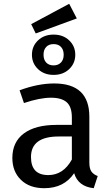

<svg xmlns="http://www.w3.org/2000/svg" viewBox="-20 -978 584 1010"><path d="M384 -881 168 -802 144 -851 344 -958ZM180 -614.5Q148 -645 148 -690Q148 -735 180 -765.5Q212 -796 262 -796Q312 -796 344 -765.5Q376 -735 376 -690Q376 -645 344 -614.5Q312 -584 262 -584Q212 -584 180 -614.5ZM262 -634Q286 -634 300.5 -649Q315 -664 315 -690Q315 -716 301 -731Q287 -746 262 -746Q237 -746 223 -731Q209 -716 209 -690Q209 -664 223 -649Q237 -634 262 -634ZM450 -123Q450 -91 461 -75.5Q472 -60 494 -52L473 12Q391 3 370 -67Q317 12 213 12Q135 12 90 -32Q45 -76 45 -147Q45 -231 105.5 -276Q166 -321 277 -321H358V-360Q358 -416 331 -440Q304 -464 248 -464Q190 -464 106 -436L83 -503Q180 -539 265 -539Q450 -539 450 -364ZM234 -57Q313 -57 358 -139V-260H289Q143 -260 143 -152Q143 -57 234 -57Z"/></svg>

Font: Fira Sans
Style: Regular
Weight: 400
Designer: Carrois Corporate & Edenspiekermann AG
Foundry: Carrois Corporate GbR & Edenspiekermann AG
Version: Version 4.106;PS 004.106;hotconv 1.0.70;makeotf.lib2.5.58329